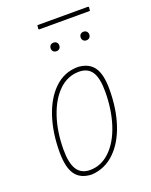

<svg xmlns="http://www.w3.org/2000/svg" viewBox="-133 -763 662 842"><g transform="rotate(-20 198.0 -342.5)"><path d="M253 -458Q303 -454 325.5 -421Q348 -388 348 -320Q348 -229 324 -156.5Q300 -84 255 -41Q210 2 149 6H144Q94 3 71 -30.5Q48 -64 48 -134Q48 -225 72.5 -298.5Q97 -372 142 -414.5Q187 -457 248 -458ZM68 -137Q68 -75 87.5 -45Q107 -15 148 -15Q200 -15 241 -54.5Q282 -94 304.5 -163Q327 -232 327 -317Q327 -379 308 -408Q289 -437 248 -437Q195 -437 154.5 -398Q114 -359 91 -290.5Q68 -222 68 -137ZM387 -688 385 -671H148L145 -674L147 -691H384ZM207 -575Q207 -566 201.5 -560.5Q196 -555 187 -555Q178 -555 172.5 -560.5Q167 -566 167 -575Q167 -584 172.5 -589.5Q178 -595 187 -595Q196 -595 201.5 -589.5Q207 -584 207 -575ZM347 -575Q347 -566 341.5 -560.5Q336 -555 327 -555Q318 -555 312.5 -560.5Q307 -566 307 -575Q307 -584 312.5 -589.5Q318 -595 327 -595Q336 -595 341.5 -589.5Q347 -584 347 -575Z"/></g></svg>

Font: Luna Sans Thin
Style: Italic
Weight: 250
Italic angle: -7°
Designer: Juan Pablo del Peral
Foundry: Huerta Tipografica
Version: Version 2.001; ttfautohint (v1.5)